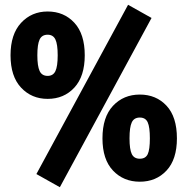

<svg xmlns="http://www.w3.org/2000/svg" viewBox="-20 -741 783 802"><path d="M515 -721 613 -666 230 41 132 -14ZM334 -510Q334 -422 290.5 -375Q247 -328 179 -328Q112 -328 68 -375Q24 -422 24 -510Q24 -598 68 -645.5Q112 -693 179 -693Q247 -693 290.5 -646Q334 -599 334 -510ZM136 -510Q136 -465 145.5 -444.5Q155 -424 179 -424Q202 -424 211.5 -444Q221 -464 221 -510Q221 -556 211.5 -576Q202 -596 179 -596Q155 -596 145.5 -576Q136 -556 136 -510ZM719 -163Q719 -75 675.5 -28.5Q632 18 564 18Q496 18 452 -28.5Q408 -75 408 -163Q408 -252 452 -299Q496 -346 564 -346Q632 -346 675.5 -299.5Q719 -253 719 -163ZM521 -163Q521 -117 530.5 -97.5Q540 -78 564 -78Q588 -78 597 -97Q606 -116 606 -163Q606 -210 597 -230Q588 -250 564 -250Q540 -250 530.5 -230Q521 -210 521 -163Z"/></svg>

Font: Fira Sans Extra Condensed ExtraBold
Style: Regular
Weight: 800
Width: 1
Designer: Carrois Corporate & Edenspiekermann AG
Foundry: Carrois Corporate GbR & Edenspiekermann AG
Version: Version 4.203